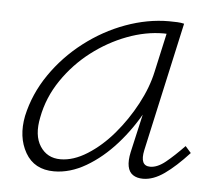

<svg xmlns="http://www.w3.org/2000/svg" viewBox="-39 -456 578 503"><g transform="rotate(5 250.0 -204.0)"><path d="M120 5Q68 5 44.5 -36Q21 -77 32 -133Q45 -192 80 -243Q115 -294 165 -332.5Q215 -371 272.5 -392Q330 -413 386 -413Q398 -413 408 -412.5Q418 -412 426 -410L351 -71Q342 -29 370 -29Q389 -29 410.5 -46.5Q432 -64 458 -91L473 -74Q439 -37 410 -16.5Q381 4 354 4Q338 4 327.5 -3Q317 -10 314 -25Q311 -40 316 -63L357 -243L384 -277Q373 -226 346 -176Q319 -126 282.5 -85Q246 -44 204 -19.5Q162 5 120 5ZM134 -28Q168 -28 204.5 -51Q241 -74 272.5 -111Q304 -148 327.5 -192Q351 -236 360 -278L386 -395L406 -378Q401 -379 392 -379.5Q383 -380 375 -380Q328 -380 279 -361.5Q230 -343 187 -310Q144 -277 113 -231.5Q82 -186 72 -133Q62 -85 80.5 -56.5Q99 -28 134 -28Z"/></g></svg>

Font: Ysabeau ExtraLight
Style: Italic
Weight: 250
Italic angle: -12°
Version: Version 2.000;gftools[0.9.27.dev2+g8671c4b]